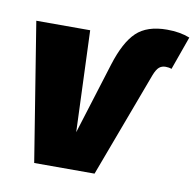

<svg xmlns="http://www.w3.org/2000/svg" viewBox="-70 -658 745 730"><g transform="rotate(10 303.0 -293.5)"><path d="M22 -534H230L245 -143L331 -419Q359 -509 400 -548Q441 -587 518 -587Q568 -587 606 -572L560 -443Q550 -447 537 -447Q522 -447 512 -438.5Q502 -430 493 -407L341 0H108Z"/></g></svg>

Font: FiraGO Heavy
Style: Italic
Weight: 900
Italic angle: -8°
Designer: bBox Type GmbH
Foundry: bBox Type GmbH
Version: Version 1.001